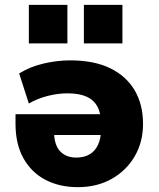

<svg xmlns="http://www.w3.org/2000/svg" viewBox="-20 -761 656 792"><path d="M301 11Q225 11 167 -19.5Q109 -50 76.5 -108.5Q44 -167 44 -250V-290H418V-204H185L203 -219Q203 -164 227.5 -137.5Q252 -111 295 -111Q326 -111 349 -124Q372 -137 384.5 -164Q397 -191 397 -230V-249Q397 -293 382 -321Q367 -349 336.5 -362.5Q306 -376 258 -376Q220 -376 177.5 -365.5Q135 -355 99 -334L59 -458Q104 -486 160 -499Q216 -512 269 -512Q368 -512 434.5 -479.5Q501 -447 535.5 -388.5Q570 -330 570 -250Q570 -175 535.5 -116Q501 -57 440.5 -23Q380 11 301 11ZM326 -582V-741H485V-582ZM99 -582V-741H258V-582Z"/></svg>

Font: Nunito Sans 9pt Black
Style: Regular
Weight: 900
Version: Version 3.101;gftools[0.9.27]